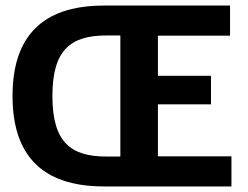

<svg xmlns="http://www.w3.org/2000/svg" viewBox="-20 -670 890 690"><path d="M811.7 0V-108.3H547.5V-295H738.3V-397.5H547.5V-541.7H806.7V-650H353.3C124.2 -650 25 -530.8 25 -325C25 -119.2 124.2 0 353.3 0ZM361.7 -107.5C235.8 -107.5 168.3 -157.5 168.3 -325C168.3 -490 233.3 -542.5 361.7 -542.5H412.5V-107.5Z"/></svg>

Font: Familjen Grotesk
Style: Bold
Weight: 700
Designer: Anders Wikstroem, Jonas Baeckman, Matilda Gysing, Kristian Moeller
Foundry: Familjen STHLM AB
Version: Version 2.000